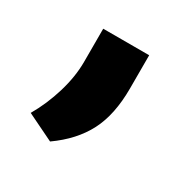

<svg xmlns="http://www.w3.org/2000/svg" viewBox="-80 -205 442 445"><g transform="rotate(30 140.5 17.0)"><path d="M103 161 31 126Q53 88 66 44.5Q79 1 79 -38V-127H202V-38Q202 32 178 78.5Q154 125 103 161Z"/></g></svg>

Font: Gantari
Style: Bold
Weight: 700
Designer: Anugrah Pasau
Foundry: Lafontype
Version: Version 1.000; ttfautohint (v1.6)